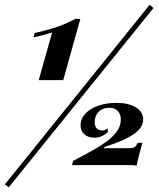

<svg xmlns="http://www.w3.org/2000/svg" viewBox="-42 -708 660 796"><path d="M118.5 -375.8 174.2 -573.4Q162.9 -570.2 150.8 -566.5Q138.7 -562.9 125.4 -559.7Q112.1 -556.5 96.8 -553.2L101.6 -571Q143.5 -580.6 174.2 -589.9Q204.8 -599.2 227.8 -609.3Q250.8 -619.4 271.8 -629.8H291.1L220.2 -375.8ZM-5.6 68.5 -21.8 56.5 578.2 -687.9 594.4 -675ZM524.2 -21Q517.7 -23.4 503.2 -23.4H256.5L261.3 -41.1Q303.2 -62.9 339.5 -83.1Q375.8 -103.2 402.4 -123.4Q429 -143.5 444 -165.3Q458.9 -187.1 458.9 -212.1Q458.9 -233.9 446.4 -247.6Q433.9 -261.3 411.3 -261.3Q384.7 -261.3 367.7 -245.2Q350.8 -229 350.8 -203.2Q350.8 -184.7 358.9 -175.8Q366.9 -166.9 382.3 -166.9Q387.9 -166.9 392.7 -169Q397.6 -171 403.2 -176.6L405.6 -160.5Q392.7 -149.2 379 -143.1Q365.3 -137.1 350.8 -137.1Q323.4 -137.1 307.7 -151.2Q291.9 -165.3 291.9 -188.7Q291.9 -215.3 311.3 -236.3Q330.6 -257.3 364.5 -269.4Q398.4 -281.5 439.5 -281.5Q491.9 -281.5 521.8 -262.5Q551.6 -243.5 551.6 -212.1Q551.6 -179.8 513.7 -152.8Q475.8 -125.8 390.3 -98.4V-93.5H493.5Q508.9 -93.5 516.1 -98.4Q523.4 -103.2 529 -116.1H548.4Q541.9 -91.9 537.1 -74.6Q532.3 -57.3 529.4 -44.8Q526.6 -32.3 524.2 -21Z"/></svg>

Font: Playfair 5pt SemiExpanded Light
Style: Bold Italic
Weight: 700
Italic angle: -15.6°
Version: Version 2.001;gftools[0.9.30]